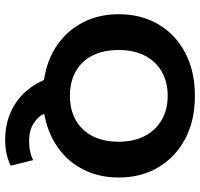

<svg xmlns="http://www.w3.org/2000/svg" viewBox="-36 -598 793 762"><g transform="rotate(90 361.0 -217.5)"><path d="M535 159Q455 159 393 119.5Q331 80 298 5Q218 -7 160 -47Q102 -87 69.5 -149.5Q37 -212 37 -292Q37 -381 77 -449Q117 -517 190 -555.5Q263 -594 361 -594Q459 -594 531.5 -555.5Q604 -517 644.5 -449Q685 -381 685 -292Q685 -212 652.5 -149.5Q620 -87 563 -48Q506 -9 432 4Q442 28 470 46Q498 64 540 64Q563 64 581.5 60Q600 56 616 48L638 137Q616 148 590.5 153.5Q565 159 535 159ZM361 -98Q416 -98 457 -121Q498 -144 520.5 -187.5Q543 -231 543 -291Q543 -351 520.5 -394.5Q498 -438 457 -462Q416 -486 361 -486Q305 -486 264 -462Q223 -438 201 -394.5Q179 -351 179 -291Q179 -231 201 -187.5Q223 -144 264 -121Q305 -98 361 -98Z"/></g></svg>

Font: Rokkitt
Style: Bold
Weight: 700
Designer: Vernon Adams
Foundry: Vernon Adams
Version: Version 3.103